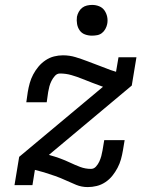

<svg xmlns="http://www.w3.org/2000/svg" viewBox="-20 -753 640 781"><path d="M337 8Q312 8 290 -1Q268 -10 247.5 -19.5Q227 -29 204.5 -37Q182 -45 159 -52L122 -62L112 0H39L58 -115L399 -400Q377 -408 356 -416Q335 -424 314 -432.5Q293 -441 270.5 -447.5Q248 -454 224 -454Q212 -454 203.5 -444.5Q195 -435 189.5 -424Q184 -413 181 -402Q178 -391 176 -379L170 -337H87L93 -379Q96 -397 101 -415Q106 -433 115 -450Q124 -467 136.5 -482Q149 -497 165.5 -508Q182 -519 200 -523.5Q218 -528 236 -528Q263 -528 287.5 -520.5Q312 -513 335.5 -504Q359 -495 383 -486Q407 -477 430 -468L452 -461L462 -520H535L516 -405L179 -123L182 -122Q204 -116 224.5 -108.5Q245 -101 265 -91.5Q285 -82 306 -74Q327 -66 350 -66Q362 -66 370.5 -75.5Q379 -85 384 -96Q389 -107 392 -118Q395 -129 397 -141L404 -183H487L480 -141Q477 -123 472 -105Q467 -87 458 -70Q449 -53 437 -38Q425 -23 408.5 -12Q392 -1 373.5 3.5Q355 8 337 8ZM354 -608Q339 -608 325.5 -613Q312 -618 304 -629.5Q296 -641 293.5 -655.5Q291 -670 293 -685Q295 -695 300.5 -705Q306 -715 314.5 -721.5Q323 -728 333.5 -730.5Q344 -733 355 -733Q370 -733 383.5 -727.5Q397 -722 405 -710.5Q413 -699 416 -684.5Q419 -670 416 -655Q414 -645 408.5 -635Q403 -625 394.5 -618.5Q386 -612 375.5 -610Q365 -608 354 -608Z"/></svg>

Font: Iosevka Plex Etoile
Style: Italic
Weight: 400
Italic angle: -9°
Designer: Belleve Invis
Foundry: Belleve Invis
Version: Version 25.1.1; ttfautohint (v1.8.4)